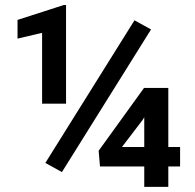

<svg xmlns="http://www.w3.org/2000/svg" viewBox="-20 -728 760 748"><path d="M237.3 -708.5V-324.2H144V-600.1L48.3 -577.6V-650.4L228.5 -708.5ZM568.4 -613.3 221.2 -57.6 156.7 -93.3 503.9 -648.9ZM681.6 -155.3V-79.6H635.7V0H542V-79.6H369.6L364.3 -140.6L541 -385.3H635.7V-155.3ZM455.1 -155.3H542V-271L534.2 -258.8Z"/></svg>

Font: Vazirmatn RD FD SemiBold
Style: Regular
Weight: 600
Designer: Saber Rastikerdar
Foundry: Saber Rastikerdar
Version: Version 33.003